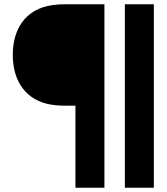

<svg xmlns="http://www.w3.org/2000/svg" viewBox="-20 -740 782 901"><path d="M470 141V-720H286C281 -720 254 -720 226 -716C97 -698 40 -601 40 -482C40 -361 100 -266 226 -248C254 -244 282 -244 286 -244H334V141ZM702 141V-720H566V141Z"/></svg>

Font: Manrope ExtraBold
Style: Regular
Weight: 800
Designer: Mikhail Sharanda
Foundry: Mikhail Sharanda
Version: Version 4.505